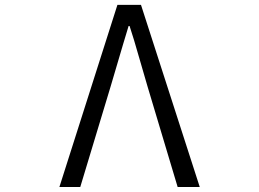

<svg xmlns="http://www.w3.org/2000/svg" viewBox="-20 -752 1040 772"><path d="M218.8 0 452.1 -732.4H546.9L783.2 0H694.3L573.2 -404.3Q564.5 -432.6 541 -515.1Q517.6 -597.7 501 -647.5H497.1Q488.3 -620.1 424.8 -404.3L302.7 0Z"/></svg>

Font: GenEi Gothic M SemiLight
Style: Regular
Weight: 350
Designer: o_tamon (Modified); [Source Han Sans]
Ryoko NISHIZUKA  (kana & ideographs); Paul D. Hunt (Latin, Greek & Cyrillic); Wenl
Version: Version 1.1a;Original Version 1.004